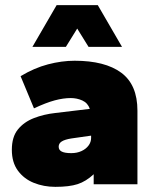

<svg xmlns="http://www.w3.org/2000/svg" viewBox="-20 -716 600 746"><path d="M195 10Q150 10 111.5 -5.5Q73 -21 49.5 -53Q26 -85 26 -134Q26 -184 49.5 -213Q73 -242 111.5 -257Q150 -272 195 -277L329 -293Q321 -316 300 -325.5Q279 -335 255 -335Q226 -335 192.5 -326Q159 -317 112 -295L60 -420Q113 -452 166.5 -466Q220 -480 270 -480Q388 -480 451 -433.5Q514 -387 514 -286V0H344V-39Q314 -11 281.5 -0.5Q249 10 195 10ZM257 -121Q279 -121 296.5 -129Q314 -137 324 -150.5Q334 -164 334 -180V-189L257 -178Q232 -174 220 -166.5Q208 -159 208 -146Q208 -133 220 -127Q232 -121 257 -121ZM106 -534 200 -696H360L454 -534H324L280 -605L236 -534Z"/></svg>

Font: Gantari Black
Style: Regular
Weight: 900
Version: Version 1.000